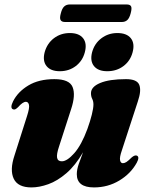

<svg xmlns="http://www.w3.org/2000/svg" viewBox="-20 -827 664 860"><path d="M593 -130Q606.5 -124 592.5 -98Q565.5 -49 514.2 -18.2Q463 12.5 401 12.5Q324 12.5 324 -47Q324 -67.5 333 -93.2Q342 -119 352 -145Q317.5 -85.5 277.2 -51Q237 -16.5 196.5 -2Q156 12.5 121 12.5Q60 12.5 41.5 -26.5Q23 -65.5 45 -131L101 -307Q113 -344 109.8 -357.5Q106.5 -371 96 -371Q82 -371 61 -347Q52.5 -339 47.8 -337.2Q43 -335.5 38 -337.5Q24 -343.5 38.5 -373Q60 -416 107 -444.2Q154 -472.5 223.5 -472.5Q291 -472.5 305.2 -437Q319.5 -401.5 298.5 -338L245 -172.5Q232.5 -135.5 235.8 -120Q239 -104.5 257 -104.5Q280.5 -104.5 312.8 -141Q345 -177.5 371.5 -249.5Q384 -284 391.2 -313.2Q398.5 -342.5 398.5 -359Q398.5 -373.5 393 -384.2Q387.5 -395 387.5 -409.5Q387.5 -438 428.5 -455.2Q469.5 -472.5 544.5 -472.5Q593.5 -472.5 603.8 -447Q614 -421.5 597.5 -373L526 -154Q515 -122.5 517.8 -109.2Q520.5 -96 530.5 -96Q538 -96 546.5 -101.5Q555 -107 570 -122Q583.5 -133.5 593 -130ZM248 -508Q207 -508 188.5 -531Q170 -554 180 -593Q191 -632.5 221.5 -655.8Q252 -679 293 -679Q334 -679 352.2 -655.8Q370.5 -632.5 360 -593Q350 -554.5 319.5 -531.2Q289 -508 248 -508ZM460.5 -508Q419.5 -508 401 -531Q382.5 -554 392.5 -593Q403 -632 434 -655.5Q465 -679 505.5 -679Q547.5 -679 566 -655.8Q584.5 -632.5 574 -593Q564 -554.5 533.2 -531.2Q502.5 -508 460.5 -508ZM252.5 -767.5Q258 -789.5 267.8 -798.2Q277.5 -807 292.5 -807H547.5Q562.5 -807 567 -798.8Q571.5 -790.5 565.5 -768Q560 -746.5 550.5 -737.5Q541 -728.5 526 -728.5H271Q256 -728.5 251.2 -737.5Q246.5 -746.5 252.5 -767.5Z"/></svg>

Font: Fraunces 72pt S000 Black
Style: Italic
Weight: 900
Italic angle: -16°
Version: Version 1.000; ttfautohint (v1.8.3)